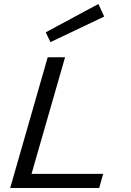

<svg xmlns="http://www.w3.org/2000/svg" viewBox="-20 -942 654 962"><path d="M31 0 219 -655H306L138 -71H497L477 0ZM233 -731 209 -780 473 -922 502 -859Z"/></svg>

Font: Intel One Mono
Style: Italic
Weight: 400
Italic angle: -16°
Monospace: yes
Designer: Fred Shallcrass
Foundry: Frere-Jones Type LLC
Version: Version 1.400;hotconv 1.1.0;makeotfexe 2.6.0;FJTRelease1.4